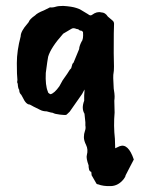

<svg xmlns="http://www.w3.org/2000/svg" viewBox="-20 -425 478 650"><path d="M245 -326 239 -327Q228 -332 221 -327L194 -311Q152 -264 143 -233Q141 -224 135 -178Q133 -136 142 -115Q142 -110 151 -106Q164 -109 181 -133L192 -153Q212 -181 213.5 -184.5Q215 -188 221 -194L225 -208Q225 -209 229 -213Q236 -230 248 -259Q248 -268 256 -284Q263 -292 261 -317L256 -321Q249 -321 245 -326ZM149 -400Q159 -399 168 -402Q177 -405 194 -405Q224 -403 238.5 -398Q253 -393 253 -392L278 -377Q286 -370 292 -375Q308 -387 323 -383Q336 -383 345 -369Q357 -359 362 -354.5Q367 -350 366 -340.5Q365 -331 365 -245Q367 -188 364.5 -178.5Q362 -169 365 -125Q368 -107 368 -99Q368 -91 367 -84L368 -44Q364 1 369 45L370 77L385 70Q414 59 433 115Q425 131 422 136Q421 137 405 169Q405 173 399 181Q381 204 355.5 205Q330 206 312 199Q307 199 305 194L290 168V166L289 157Q282 155 281 146Q280 143 280 140V135Q271 110 274 100Q279 81 271.5 66Q264 51 264 39.5Q264 28 267.5 18.5Q271 9 269 0V-11L266 -40Q255 -58 265 -84V-102L266 -116V-122L258 -107L216 -47Q207 -38 204 -36Q201 -35 183 -37Q165 -39 159 -43Q155 -43 138 -48Q125 -48 115 -53.5Q105 -59 102 -60Q97 -62 81 -71Q68 -71 57 -95L52 -104Q45 -110 45 -121Q41 -125 40 -142Q37 -145 39 -154Q37 -170 37 -211.5Q37 -253 50 -302Q50 -319 73 -345L77 -350Q80 -360 99 -373Q106 -381 129 -390Z"/></svg>

Font: Caveat Brush
Style: Regular
Weight: 400
Designer: Pablo Impallari
Foundry: Creative Lab NY
Version: Version 1.096; ttfautohint (v1.3)